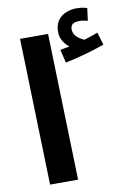

<svg xmlns="http://www.w3.org/2000/svg" viewBox="-92 -889 642 945"><g transform="rotate(-10 229.0 -416.0)"><path d="M80 0 59 -732H199L220 0ZM261 -578 245 -644Q274 -649 292 -653Q274 -666 261.5 -687Q249 -708 249 -732Q249 -768 265 -790Q281 -812 306 -822Q331 -832 358 -832Q387 -832 411 -824L403 -762Q393 -764 383 -766Q373 -768 361 -768Q317 -768 317 -735Q317 -711 335 -695Q353 -679 371 -673Q408 -684 439 -696L458 -633Q420 -619 365.5 -603.5Q311 -588 261 -578Z"/></g></svg>

Font: Noto IKEA Arabic
Style: Bold
Weight: 700
Designer: Monotype Design Team
Foundry: Monotype Imaging Inc.
Version: Version 1.200